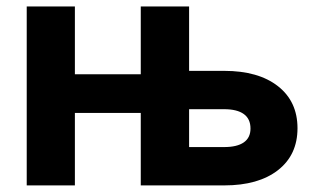

<svg xmlns="http://www.w3.org/2000/svg" viewBox="-20 -562 960 582"><path d="M521.5 0V-116.2H659.2Q698.7 -116.2 719 -130.4Q739.3 -144.5 739.3 -172.4Q739.3 -201.7 719 -216.3Q698.7 -231 659.2 -231H496.6V-347.2H659.7Q763.2 -347.2 822.5 -300.8Q881.8 -254.4 881.8 -173.3Q881.8 -92.3 822.5 -46.1Q763.2 0 659.7 0ZM61 0V-542.5H207V0ZM166.5 -219.7V-336.9H447.8V-219.7ZM406.7 0V-542.5H553.2V0Z"/></svg>

Font: Inter 16pt
Style: Bold
Weight: 700
Version: Version 4.001;git-66647c0bb